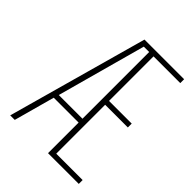

<svg xmlns="http://www.w3.org/2000/svg" viewBox="-185 -717 808 808"><g transform="rotate(45 219.0 -312.5)"><path d="M21 0 195 -625H431V-602H272V-337H407V-314H272V-23H429V0H246V-182H98L48 0ZM105 -205H246V-602H214Z"/></g></svg>

Font: Inconsolata SemiCondensed ExtraLight
Style: Regular
Weight: 200
Width: 4
Monospace: yes
Designer: Raph Levien, Cyreal, Brenton Simpson
Foundry: Raph Levien, Cyreal, Google
Version: Version 3.100; ttfautohint (v1.8.4.7-5d5b)